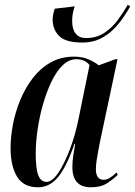

<svg xmlns="http://www.w3.org/2000/svg" viewBox="-20 -787 574 817"><path d="M331 -606Q259 -606 231.5 -634Q204 -662 204 -704Q204 -724 213 -750L298 -760Q292 -743 289.5 -727.5Q287 -712 287 -698Q287 -663 302 -644Q317 -625 346 -625Q391 -625 424.5 -647.5Q458 -670 482 -703Q506 -736 524 -767L534 -759Q521 -737 503 -710.5Q485 -684 461 -660.5Q437 -637 405 -621.5Q373 -606 331 -606ZM142 10Q80 10 52.5 -35.5Q25 -81 25 -157Q25 -204 35 -257Q45 -310 66 -361Q87 -412 119 -454Q151 -496 195 -521Q239 -546 295 -546Q330 -546 356.5 -534.5Q383 -523 400 -509L471 -535H480L407 -191Q404 -176 399.5 -153Q395 -130 391.5 -107Q388 -84 388 -68Q388 -22 421 -22Q435 -22 448 -30.5Q461 -39 476 -53L481 -43Q463 -25 436 -7.5Q409 10 367 10Q288 10 288 -76Q288 -100 291.5 -123.5Q295 -147 300 -175H297Q263 -77 227 -33.5Q191 10 142 10ZM178 -13Q202 -13 228 -51.5Q254 -90 277.5 -152Q301 -214 315 -285L361 -510Q350 -524 335.5 -529.5Q321 -535 305 -535Q273 -535 246 -508.5Q219 -482 198 -437.5Q177 -393 162 -339.5Q147 -286 139.5 -232.5Q132 -179 132 -134Q132 -69 143 -41Q154 -13 178 -13Z"/></svg>

Font: Noto Serif Display ExtraCondensed SemiBold
Style: Italic
Weight: 600
Width: 2
Italic angle: -12°
Designer: Monotype Design Team
Foundry: Monotype Imaging Inc.
Version: Version 2.009